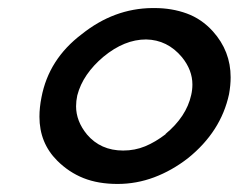

<svg xmlns="http://www.w3.org/2000/svg" viewBox="-20 -456 596 477"><path d="M358 -436Q361 -436 364 -436Q407 -436 444 -422.5Q481 -409 509 -378Q553 -329 553 -264Q553 -244 549 -222Q529 -129 447 -63Q407 -32 363 -15.5Q319 1 272 1Q224 1 187.5 -13.5Q151 -28 122 -57Q78 -101 78 -166Q78 -189 83 -214Q101 -309 183 -371Q263 -435 358 -436ZM172 -219Q169 -205 169 -192Q169 -155 196 -122Q230 -82 286 -82Q315 -82 340.5 -92.5Q366 -103 392 -123H391Q443 -166 455 -220Q458 -233 458 -246Q458 -282 432 -314Q396 -357 343 -358Q289 -358 237 -315Q212 -294 195.5 -270Q179 -246 172 -219Z"/></svg>

Font: New Athena Unicode
Style: Bold Italic
Weight: 700
Designer: J. Rusten 1997; rev. by R. Hancock 2001, 2002, rev. by D. Mastronarde 2002-2021
Foundry: Society for Classical Studies (formerly American Philological Association)
Version: Version 5.008